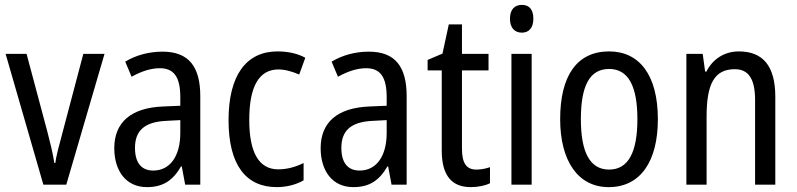

<svg xmlns="http://www.w3.org/2000/svg" viewBox="-20 -758 3271 788"><path d="M158 0H252L409 -537H322L234 -204C222 -160 210 -115 207 -89H203C197 -129 185 -177 174 -219L89 -537H3Z M647 -546C590 -546 537 -531 494 -505L520 -443C560 -465 598 -478 636 -478C693 -478 720 -443 720 -359V-324L650 -321C518 -316 449 -256 449 -150C449 -58 496 10 583 10C650 10 690 -18 723 -75H726L740 0H802V-363C802 -483 756 -546 647 -546ZM663 -262 720 -265V-213C720 -113 675 -58 609 -58C563 -58 534 -87 534 -151C534 -220 571 -258 663 -262Z M1116 10C1155 10 1196 0 1226 -18V-89C1194 -73 1159 -63 1122 -63C1043 -63 1003 -131 1003 -266C1003 -403 1043 -473 1123 -473C1150 -473 1181 -464 1208 -452L1233 -521C1204 -537 1165 -547 1119 -547C990 -547 918 -448 918 -265C918 -80 990 10 1116 10Z M1494 -546C1437 -546 1384 -531 1341 -505L1367 -443C1407 -465 1445 -478 1483 -478C1540 -478 1567 -443 1567 -359V-324L1497 -321C1365 -316 1296 -256 1296 -150C1296 -58 1343 10 1430 10C1497 10 1537 -18 1570 -75H1573L1587 0H1649V-363C1649 -483 1603 -546 1494 -546ZM1510 -262 1567 -265V-213C1567 -113 1522 -58 1456 -58C1410 -58 1381 -87 1381 -151C1381 -220 1418 -258 1510 -262Z M1935 -62C1893 -62 1876 -90 1876 -148V-469H1985V-537H1876V-658H1822L1796 -538L1735 -512V-469H1793V-140C1793 -34 1837 10 1912 10C1942 10 1971 4 1991 -6V-72C1975 -66 1954 -62 1935 -62Z M2122 -738C2092 -738 2073 -719 2073 -681C2073 -644 2092 -624 2122 -624C2151 -624 2169 -644 2169 -681C2169 -719 2152 -738 2122 -738ZM2162 -537H2079V0H2162Z M2680 -269C2680 -450 2604 -547 2480 -547C2347 -547 2279 -446 2279 -269C2279 -98 2352 10 2478 10C2611 10 2680 -99 2680 -269ZM2364 -269C2364 -404 2399 -475 2480 -475C2559 -475 2596 -404 2596 -269C2596 -134 2559 -62 2480 -62C2400 -62 2364 -135 2364 -269Z M3012 -547C2956 -547 2906 -518 2879 -464H2874L2864 -537H2797V0H2880V-279C2880 -413 2911 -474 2996 -474C3054 -474 3079 -431 3079 -347V0H3162V-360C3162 -488 3111 -547 3012 -547Z"/></svg>

Font: Noto Sans Telugu Condensed
Style: Regular
Weight: 400
Width: 3
Designer: Jelle Bosma - Monotype Design Team
Foundry: Monotype Imaging Inc.
Version: Version 2.005